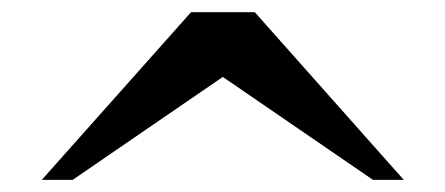

<svg xmlns="http://www.w3.org/2000/svg" viewBox="-20 -734 733 316"><path d="M644.5 -438H593.8L346.7 -607.4L99.6 -438H48.8L294.4 -713.9H399.4Z"/></svg>

Font: Munson
Style: Bold
Weight: 700
Designer: Paul James MIller
Foundry: High-Logic / Made with FontCreator
Version: Version 2.10;May 5, 2019;FontCreator 11.5.0.2430 64-bit